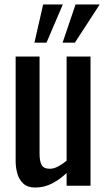

<svg xmlns="http://www.w3.org/2000/svg" viewBox="-20 -831 480 859"><path d="M137 8Q103 8 84 -10Q65 -28 57.5 -55Q50 -82 50 -110V-578H157V-142Q157 -111 166 -93.5Q175 -76 203 -76Q221 -76 240.5 -86.5Q260 -97 278 -112V-578H385V0H278V-57Q250 -30 214.5 -11Q179 8 137 8ZM260 -640 318 -811H426L315 -640ZM134 -640 173 -811H261L188 -640Z"/></svg>

Font: Oswald
Style: Regular
Weight: 400
Designer: Vernon Adams
Foundry: Vernon Adams
Version: Version 4.103; ttfautohint (v1.8.3)